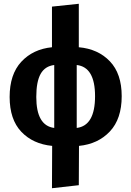

<svg xmlns="http://www.w3.org/2000/svg" viewBox="-20 -776 694 1016"><path d="M624 -267Q624 -147 561.5 -80.5Q499 -14 398 -4L397 204L255 220L256 -4Q154 -14 92.5 -79Q31 -144 31 -263Q31 -383 93 -449.5Q155 -516 255 -526V-741L397 -756V-526Q499 -517 561.5 -451.5Q624 -386 624 -267ZM386 -99Q483 -111 483 -267Q483 -421 386 -432ZM172 -263Q172 -111 267 -99V-432Q218 -426 195 -385Q172 -344 172 -263Z"/></svg>

Font: Fira Sans SemiBold
Style: Regular
Weight: 600
Designer: bBox Type GmbH & Carrois Corporate GbR & Edenspiekermann AG
Foundry: bBox Type GmbH & Carrois Corporate GbR & Edenspiekermann AG
Version: Version 4.301;PS 004.301;hotconv 1.0.88;makeotf.lib2.5.64775